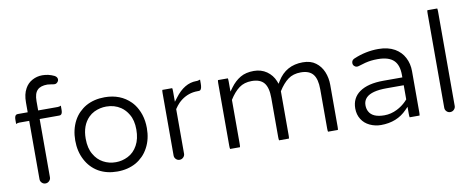

<svg xmlns="http://www.w3.org/2000/svg" viewBox="-62 -991 3126 1271"><g transform="rotate(-10 1500.5 -356.0)"><path d="M347.2 -494.1Q336.4 -488.8 325.2 -488.8H193.8V-551.8Q193.8 -603.5 216.3 -625.5Q237.3 -647 283.2 -647H283.7L312 -643.6Q322.8 -641.1 332 -641.1Q342.3 -641.1 350.6 -649.9Q358.9 -658.2 358.9 -668.9Q358.9 -684.6 340.8 -694.8Q302.2 -713.4 260.7 -713.4Q224.1 -713.4 192.9 -696.3Q161.6 -679.7 143.6 -646.5V-646Q123.5 -611.3 123.5 -554.7V-488.8H56.6Q47.4 -488.8 43 -483.9Q34.7 -476.1 34.7 -453.1V-425.8Q45.4 -431.2 56.6 -431.2H123.5V-39.1Q123.5 -24.9 133.8 -14.6Q144 -4.4 158.2 -4.4Q172.9 -4.4 183.3 -14.9Q193.8 -25.4 193.8 -39.1V-431.2H325.2Q334.5 -431.2 338.9 -436Q347.2 -443.8 347.2 -466.8Z M641.6 -436Q696.8 -436 738.8 -407.7Q768.1 -387.7 787.1 -355Q812 -314.5 812 -251.7Q812 -189 788.1 -146Q764.2 -102.1 723.1 -81.5Q684.1 -62 641.6 -62Q595.2 -62 557.1 -83Q519 -103.5 496.1 -144Q471.2 -184.6 471.2 -250Q471.2 -338.9 522 -390.1Q538.6 -406.7 560.1 -417.5Q599.1 -436 641.6 -436ZM882.3 -249Q882.3 -273.4 878.9 -296.4Q872.1 -341.8 852.1 -379.4Q836.4 -409.7 814.9 -431.2Q747.6 -498.5 641.6 -498.5Q570.3 -498.5 515.1 -467.8Q489.7 -453.1 468.3 -431.6Q446.8 -410.2 431.2 -380.9Q400.9 -322.8 400.9 -249.5Q400.9 -176.3 431.2 -119.1Q460.9 -62 515.1 -30.3Q569.3 0.5 640.6 0.5Q711.9 0.5 767.1 -30.3Q792.5 -44.9 814.2 -66.7Q835.9 -88.4 852.1 -119.1Q882.3 -175.3 882.3 -249ZM496.1 -144Q496.1 -144 496.1 -144Z M1026.9 -480Q1024.9 -473.6 1024.9 -458V-39.1Q1024.9 -24.9 1035.2 -14.6Q1045.4 -4.4 1059.6 -4.4Q1074.2 -4.4 1084.7 -14.9Q1095.2 -25.4 1095.2 -39.1V-338.9Q1109.9 -360.8 1125 -376.5Q1168 -418.9 1224.1 -428.7Q1239.7 -431.2 1255.9 -431.2H1262.7Q1268.1 -431.2 1270.8 -432.6Q1273.4 -434.1 1274.9 -435.5Q1284.7 -445.8 1284.7 -476.6V-503.9Q1268.1 -498.5 1263.2 -498.5Q1262.7 -498.5 1262.7 -498.5H1257.8Q1178.2 -498.5 1113.8 -412.6L1095.2 -388.2V-458Q1095.2 -472.2 1093.3 -480Z M2125.5 -17.1Q2127.4 -23.4 2127.4 -39.1V-320.3Q2127.4 -367.2 2110.4 -408.2Q2093.3 -448.7 2060.1 -473.1Q2026.9 -498.5 1973.6 -498.5Q1860.4 -498.5 1802.7 -403.8L1792 -386.2L1784.7 -405.3Q1768.1 -446.3 1731 -472.7Q1693.8 -498.5 1644.5 -498.5Q1590.8 -498.5 1554.2 -477.1Q1516.6 -455.1 1487.8 -416L1469.2 -390.6V-458Q1469.2 -472.2 1467.3 -480H1400.9Q1398.9 -473.6 1398.9 -458V-39.1Q1398.9 -24.9 1400.9 -17.1H1467.3Q1469.2 -23.4 1469.2 -39.1V-335Q1500 -384.3 1534.4 -409.7Q1568.8 -435.1 1619.1 -435.1Q1676.8 -435.1 1702.4 -403.3Q1728 -371.6 1728 -302.7V-39.1Q1728 -24.9 1730 -17.1H1796.4Q1798.3 -23.4 1798.3 -39.1V-335Q1829.1 -384.3 1863.5 -409.7Q1897.9 -435.1 1949.2 -435.1Q2005.9 -435.1 2031.5 -403.3Q2057.1 -371.6 2057.1 -302.7V-39.1Q2057.1 -24.9 2059.1 -17.1Z M2446.3 -59.1Q2366.7 -59.1 2343.3 -104Q2333.5 -122.1 2333.5 -146.5Q2333.5 -176.8 2353.5 -196.8Q2389.6 -232.9 2490.2 -232.9H2606V-137.7Q2598.6 -129.4 2593.3 -124Q2566.9 -97.7 2532.2 -80.1Q2490.7 -59.1 2446.3 -59.1ZM2674.3 -17.1Q2676.3 -23.4 2676.3 -39.1V-315.4Q2676.3 -365.7 2654.8 -406.7Q2633.8 -447.8 2591.3 -472.7Q2545.9 -498.5 2481.4 -498.5Q2396.5 -498.5 2316.4 -464.4Q2308.6 -460.9 2304.2 -456.5Q2296.4 -448.7 2296.4 -435.5Q2296.4 -424.3 2304.4 -416.3Q2312.5 -408.2 2322.8 -407.7L2333.5 -409.2Q2384.8 -426.3 2420.9 -430.7Q2441.9 -433.1 2465.8 -433.1Q2540.5 -433.1 2574.2 -399.4Q2606 -367.7 2606 -302.7V-285.6H2478.5Q2374.5 -285.6 2317.9 -246.1Q2263.2 -207.5 2263.2 -136.7Q2263.2 -95.7 2283.2 -64Q2302.7 -32.7 2338.1 -16.1Q2373.5 0.5 2413.1 0.5Q2521 0.5 2588.4 -69.8L2606 -87.9V-39.1Q2606 -24.9 2607.9 -17.1Z M2846.2 -694.8Q2844.2 -688.5 2844.2 -672.9V-39.1Q2844.2 -24.9 2854.5 -14.6Q2864.7 -4.4 2878.9 -4.4Q2893.6 -4.4 2904.1 -14.9Q2914.6 -25.4 2914.6 -39.1V-672.9Q2914.6 -687 2912.6 -694.8Z"/></g></svg>

Font: YuPearl-ExtraLight
Style: ExtraLight
Weight: 200
Designer: Max Yao
Foundry: Max-Everyday
Version: Version 1.011; ttfautohint (v1.8.3)